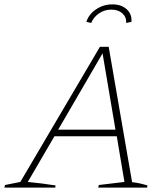

<svg xmlns="http://www.w3.org/2000/svg" viewBox="-42 -858 767 878"><path d="M562 -25Q581 -23 598.5 -19Q616 -15 632 -10L631 0H407L410 -12L527 -26L492 -235H207L85 -26Q117 -23 148.5 -19Q180 -15 212 -10L211 0H-22L-19 -12L51 -26L415 -644H455ZM224 -265H486L427 -614ZM472 -838Q513 -838 537.5 -815.5Q562 -793 559 -758L535 -753Q537 -779 518 -796.5Q499 -814 467 -814Q436 -814 411 -797Q386 -780 375 -753L353 -758Q364 -793 397.5 -815.5Q431 -838 472 -838Z"/></svg>

Font: Piazzolla SC Thin
Style: Italic
Weight: 100
Italic angle: -11.3°
Designer: Juan Pablo del Peral
Foundry: Huerta Tipografica
Version: Version 1.330